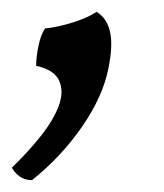

<svg xmlns="http://www.w3.org/2000/svg" viewBox="-66 -123 276 324"><path d="M97 -103Q114 -93 119.5 -70Q125 -47 117 -8Q108 39 73 90Q38 141 -12 181Q-24 181 -32.5 175Q-41 169 -46 160Q-19 134 2.5 107Q24 80 33 56Q42 32 34 13.5Q26 -5 -5 -12Q-5 -27 -1 -46Q3 -65 10 -75Q31 -77 56.5 -85Q82 -93 97 -103Z"/></svg>

Font: Vollkorn
Style: Italic
Weight: 400
Italic angle: -11°
Designer: Friedrich Althausen
Foundry: Friedrich Althausen
Version: Version 5.001